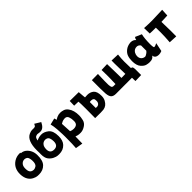

<svg xmlns="http://www.w3.org/2000/svg" viewBox="299 -2317 4127 4127"><g transform="rotate(-45 2362.0 -254.0)"><path d="M299 -77Q329 -77 368 -101Q417 -133 413 -239Q412 -284 398 -324Q381 -374 313 -380Q245 -380 207 -322Q181 -281 184 -211Q185 -123 233 -94Q264 -77 299 -77ZM305 75Q298 75 258.5 73.5Q219 72 160.5 43Q102 14 65 -44Q22 -111 19 -214Q15 -405 160 -497Q234 -543 320 -543L352 -542L350 -525Q408 -525 460 -488Q570 -401 574 -250Q577 -79 506 -5Q430 75 305 75Z M914 -74Q1032 -74 1032 -207Q1032 -261 1016 -304Q998 -356 928 -362Q858 -362 820 -303Q795 -265 795 -189Q799 -74 914 -74ZM921 73Q913 73 874 71Q835 69 777.5 41Q720 13 679 -41.5Q638 -96 638 -206L639 -246Q637 -287 637 -324Q637 -619 784 -686Q838 -710 873 -710L911 -709Q926 -709 938 -710Q944 -711 961 -715Q978 -719 1001 -770L1134 -689Q1070 -557 982 -557L959 -556Q935 -556 906 -563L891 -565Q868 -565 839 -549.5Q810 -534 799 -463Q861 -498 941.5 -500Q1022 -502 1103.5 -439Q1185 -376 1185 -211Q1185 -76 1120 -8Q1044 73 921 73Z M1401 -489Q1458 -528 1510 -539Q1536 -544 1563 -544Q1607 -544 1657 -527.5Q1707 -511 1743 -461Q1812 -369 1812 -214Q1812 -160 1795 -87.5Q1778 -15 1707 29Q1636 73 1573 73Q1568 73 1527 72Q1493 71 1435 49Q1434 162 1431 262L1265 234Q1275 151 1275 -109Q1275 -119 1273.5 -184Q1272 -249 1265 -342Q1258 -435 1239 -510L1386 -546Q1393 -525 1398 -505ZM1421 -347Q1430 -211 1433 -113Q1474 -92 1525 -92Q1584 -92 1616 -118.5Q1648 -145 1648 -207Q1648 -279 1632 -323Q1614 -390 1549 -390Q1535 -390 1500 -384Q1469 -378 1421 -347Z M2176 -76Q2235 -65 2266 -93Q2297 -121 2297 -169Q2297 -189 2294 -211.5Q2291 -234 2271 -247Q2251 -260 2213 -260Q2191 -260 2176 -254Q2176 -209 2176 -76ZM2174 -399Q2193 -403 2245 -403Q2333 -403 2391.5 -353.5Q2450 -304 2450 -168Q2450 -101 2422 -49.5Q2394 2 2356 31Q2318 60 2265.5 67.5Q2213 75 2013 70Q2015 -93 2015 -209Q2015 -384 2009 -434Q1940 -434 1883 -438L1887 -577Q1994 -573 2158 -574Q2165 -469 2168.5 -447.5Q2172 -426 2174 -399Z M3186 16Q2767 14 2699 17Q2626 17 2590 -17.5Q2554 -52 2545.5 -141.5Q2537 -231 2540 -557L2726 -559Q2717 -283 2720.5 -238Q2724 -193 2732 -167.5Q2740 -142 2775 -138Q2799 -137 2839 -138Q2842 -233 2844 -288Q2847 -357 2842 -564L3015 -570Q3023 -300 3023 -224V-141Q3072 -142 3144 -143Q3143 -226 3140 -307Q3137 -388 3137 -460L3138 -556L3327 -549Q3314 -446 3314 -346Q3314 -316 3316 -253Q3317 -211 3318 -144Q3364 -153 3366 -71Q3368 11 3367 114L3189 119Q3189 64 3186 16Z M3952 76Q3838 76 3830 -15Q3803 35 3742 46Q3722 50 3694 50Q3648 50 3598.5 36Q3549 22 3498 -35Q3439 -100 3439 -237Q3439 -321 3461.5 -381.5Q3484 -442 3544 -488.5Q3604 -535 3691 -544H3708Q3779 -544 3824 -492Q3829 -529 3853 -558L3998 -495Q3972 -390 3972 -213Q3972 -148 3982 -120Q3986 -111 3999 -111Q4022 -111 4080 -141L4039 56Q3990 76 3952 76ZM3707 -104Q3715 -104 3726 -108Q3737 -112 3765.5 -130.5Q3794 -149 3815 -177V-337Q3780 -385 3728 -385Q3656 -385 3616 -322Q3591 -275 3591 -233Q3591 -156 3647 -122Q3675 -104 3707 -104Z M4483 -385Q4489 -198 4489 -105L4488 60L4299 51Q4312 -120 4312 -239Q4312 -323 4310 -382Q4190 -381 4129 -386L4125 -555Q4262 -547 4358.5 -547.5Q4455 -548 4678 -558L4669 -393Q4572 -387 4483 -385Z"/></g></svg>

Font: KN Bobohei
Style: Bold
Weight: 700
Designer: Kingnam Type Foundry
Version: Version 1.710;March 18, 2023